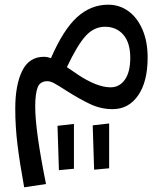

<svg xmlns="http://www.w3.org/2000/svg" viewBox="-20 -451 699 818"><path d="M609 -206Q609 -103 568.5 -44.5Q528 14 460 14Q411 14 366.5 -6.5Q322 -27 262 -65Q228 -87 211.5 -96Q195 -105 182 -105Q150 -105 140 -77.5Q130 -50 130 3Q130 105 176 333L83 347Q64 243 54.5 165.5Q45 88 45 12Q45 -89 74.5 -149Q104 -209 167 -209Q182 -209 197 -203Q250 -325 308.5 -378Q367 -431 441 -431Q489 -431 527 -403.5Q565 -376 587 -325Q609 -274 609 -206ZM535 -205Q535 -269 505.5 -303Q476 -337 427 -337Q381 -337 345.5 -298.5Q310 -260 265 -165Q272 -160 310.5 -134Q349 -108 385 -93.5Q421 -79 451 -79Q489 -79 512 -111.5Q535 -144 535 -205ZM381 272 375 83 445 75V266ZM231 274 225 85 295 77V268Z"/></svg>

Font: Fira GO
Style: Regular
Weight: 400
Designer: Carrois Corporate
Foundry: Carrois Corporate GbR
Version: Version 0.300